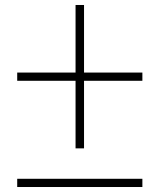

<svg xmlns="http://www.w3.org/2000/svg" viewBox="-20 -750 640 770"><path d="M283 -155V-426H49V-459H283V-730H317V-459H551V-426H317V-155ZM49 0V-33H551V0Z"/></svg>

Font: M PLUS Code Latin Expanded ExtraLight
Style: Regular
Weight: 250
Width: 7
Designer: Coji Morishita
Foundry: UNDERFOREST DESIGN
Version: Version 1.002; ttfautohint (v1.8.3)